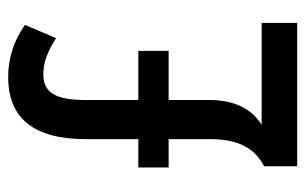

<svg xmlns="http://www.w3.org/2000/svg" viewBox="-162 -602 764 481"><g transform="rotate(-90 220.5 -362.0)"><path d="M267 -724C165 -724 112 -660 112 -531V-398H41V-322H112V-219C112 -147 89 -106 44 -83V0H403V-89H148C189 -115 210 -159 210 -220V-322H333V-398H210V-531C210 -604 228 -636 274 -636C303 -636 331 -626 365 -604L398 -682C358 -710 316 -724 267 -724Z"/></g></svg>

Font: Noto Sans Myanmar ExtraCondensed Medium
Style: Regular
Weight: 500
Width: 2
Designer: Monotype Design Team
Foundry: Monotype Imaging Inc.
Version: Version 2.107